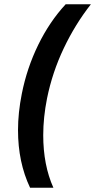

<svg xmlns="http://www.w3.org/2000/svg" viewBox="-20 -762 449 906"><path d="M202 -298Q184 -208 184 -124Q184 17 232 124H122Q65 4 65 -148Q65 -230 83 -320Q107 -441 160.5 -550.5Q214 -660 290 -742H409Q335 -648 281 -534.5Q227 -421 202 -298Z"/></svg>

Font: Gontserrat Medium
Style: Italic
Weight: 500
Italic angle: -11.3°
Designer: Julieta Ulanovsky
Foundry: Julieta Ulanovsky
Version: Version 6.001